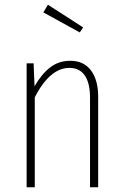

<svg xmlns="http://www.w3.org/2000/svg" viewBox="-20 -786 518 806"><path d="M329.1 -670.9 314.9 -649.9 162.1 -733.9 181.2 -766.1ZM274.9 -530.8Q331.5 -530.8 361.8 -490.5Q392.1 -450.2 392.1 -379.9V0H357.9V-376Q357.9 -437.5 335.9 -469.2Q314 -501 271 -501Q189.9 -501 126 -377.9V0H91.8V-520H121.1L125 -423.8Q154.3 -475.1 190.4 -502.9Q226.6 -530.8 274.9 -530.8Z"/></svg>

Font: Fira Sans Compressed UltraLight
Style: Regular
Weight: 200
Width: 1
Designer: Carrois Corporate & Edenspiekermann AG
Foundry: Carrois Corporate GbR & Edenspiekermann AG
Version: Version 4.203;PS 004.203;hotconv 1.0.88;makeotf.lib2.5.64775